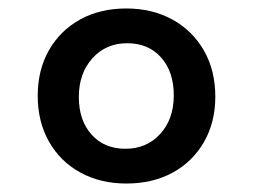

<svg xmlns="http://www.w3.org/2000/svg" viewBox="-20 -547 597 453"><path d="M278 -114Q217 -114 169.5 -140Q122 -166 95.5 -213Q69 -260 69 -321Q69 -382 95.5 -428.5Q122 -475 169 -501Q216 -527 278 -527Q339 -527 386.5 -501Q434 -475 461 -428Q488 -381 488 -319Q488 -258 461 -211.5Q434 -165 387 -139.5Q340 -114 278 -114ZM276 -196Q326 -196 358 -231Q390 -266 390 -322Q390 -378 360 -411.5Q330 -445 280 -445Q230 -445 198 -409.5Q166 -374 166 -318Q166 -263 196 -229.5Q226 -196 276 -196Z"/></svg>

Font: Noto Sans Medium
Style: Regular
Weight: 500
Designer: Monotype Design Team
Foundry: Monotype Imaging Inc.
Version: Version 2.007